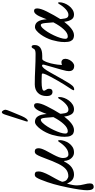

<svg xmlns="http://www.w3.org/2000/svg" viewBox="488 -1348 1061 2134"><g transform="rotate(-90 1019.0 -280.5)"><path d="M10 230Q-28 230 -28 157Q-28 125 -20 70Q-12 15 4 -63Q21 -146 40 -214Q59 -282 90 -359Q104 -393 115.5 -409Q127 -425 147 -425Q164 -425 172.5 -416.5Q181 -408 181 -382Q181 -363 172 -336Q159 -300 139 -263Q119 -226 99 -190.5Q79 -155 66 -121Q70 -83 91 -67.5Q112 -52 129 -52Q173 -52 205 -78.5Q237 -105 265.5 -162.5Q294 -220 327 -311Q347 -364 359 -388Q371 -412 381 -418.5Q391 -425 403 -425Q439 -425 439 -384Q439 -371 434.5 -354Q430 -337 414.5 -305.5Q399 -274 366 -215Q349 -183 339.5 -157Q330 -131 330 -113Q330 -84 340.5 -67.5Q351 -51 370 -51Q410 -51 445.5 -80.5Q481 -110 509 -155Q516 -166 522 -166Q529 -166 529 -145Q529 -124 520.5 -97Q512 -70 495 -45.5Q478 -21 452.5 -5Q427 11 392 11Q364 11 342.5 -5.5Q321 -22 309.5 -47.5Q298 -73 298 -98L292 -99Q261 -38 224.5 -13.5Q188 11 147 11Q115 11 91 -5Q67 -21 46 -67Q34 -26 30 -1Q26 24 26 44Q26 80 37 121Q43 142 45.5 159.5Q48 177 48 188Q48 211 37 220.5Q26 230 10 230Z M640 11Q620 11 603 2.5Q586 -6 576 -28.5Q566 -51 566 -94Q566 -134 573.5 -171Q581 -208 588 -233Q598 -266 614.5 -299.5Q631 -333 651.5 -361Q672 -389 693 -406Q714 -423 733 -423Q810 -423 819 -297Q819 -295 819 -292Q828 -313 836 -335Q844 -356 855 -379Q866 -402 881 -417.5Q896 -433 913 -433Q940 -433 940 -398Q940 -380 932 -354Q924 -328 906 -292Q885 -250 864 -212.5Q843 -175 822 -142Q822 -133 823 -125Q827 -82 837 -66.5Q847 -51 869 -51Q898 -51 931 -81Q964 -111 989 -155Q995 -166 1002 -166Q1008 -166 1008 -149Q1008 -125 997.5 -97Q987 -69 968.5 -44.5Q950 -20 925 -4.5Q900 11 871 11Q833 11 815 -19.5Q797 -50 792 -91Q792 -95 792 -99Q753 -48 715 -18.5Q677 11 640 11ZM602 -86Q602 -58 629 -58Q665 -58 706 -101.5Q747 -145 785 -218Q781 -278 777.5 -308Q774 -338 769 -348Q764 -358 756 -358Q740 -358 720 -337Q700 -316 679 -283Q658 -250 640.5 -212.5Q623 -175 612.5 -141.5Q602 -108 602 -86ZM741 -502Q736 -502 736 -510Q736 -516 737 -519L812 -753Q824 -791 839 -791Q850 -791 858.5 -776.5Q867 -762 867 -750Q867 -745 862 -729.5Q857 -714 844 -684L797 -571Q767 -502 741 -502Z M1093 13Q1080 13 1085 0Q1090 -13 1113 -46Q1128 -67 1148 -100Q1168 -133 1189.5 -170Q1211 -207 1229 -240.5Q1247 -274 1257 -297Q1268 -323 1269.5 -334.5Q1271 -346 1257 -347Q1237 -348 1216 -348.5Q1195 -349 1175 -349Q1129 -349 1103.5 -342.5Q1078 -336 1078 -322Q1078 -317 1081 -312Q1084 -307 1088 -300Q1093 -294 1096.5 -286Q1100 -278 1100 -266Q1100 -228 1066 -228Q1019 -228 1019 -293Q1019 -355 1054 -390Q1089 -425 1149 -425Q1230 -425 1317 -420.5Q1404 -416 1489 -416Q1535 -416 1544 -436Q1554 -460 1567 -460Q1586 -460 1586 -427Q1586 -342 1466 -342H1433Q1423 -342 1416 -332Q1403 -311 1395 -288.5Q1387 -266 1382 -246Q1372 -201 1368 -170Q1364 -139 1364 -123Q1370 -125 1379 -127Q1388 -129 1397 -129Q1411 -129 1422 -117Q1433 -105 1433 -85Q1433 -63 1421 -40Q1409 -17 1391 -2Q1373 13 1354 13Q1296 13 1296 -47Q1296 -59 1299 -75Q1302 -91 1309 -117L1367 -321Q1373 -344 1357 -344Q1331 -344 1280 -251L1211 -128Q1159 -35 1135 -8Q1117 13 1093 13Z M1693 11Q1673 11 1656 2.5Q1639 -6 1629 -28.5Q1619 -51 1619 -94Q1619 -134 1626.5 -171Q1634 -208 1641 -233Q1651 -266 1667.5 -299.5Q1684 -333 1704.5 -361Q1725 -389 1746 -406Q1767 -423 1786 -423Q1863 -423 1872 -297Q1872 -295 1872 -292Q1881 -313 1889 -335Q1897 -356 1908 -379Q1919 -402 1934 -417.5Q1949 -433 1966 -433Q1993 -433 1993 -398Q1993 -380 1985 -354Q1977 -328 1959 -292Q1938 -250 1917 -212.5Q1896 -175 1875 -142Q1875 -133 1876 -125Q1880 -82 1890 -66.5Q1900 -51 1922 -51Q1951 -51 1984 -81Q2017 -111 2042 -155Q2048 -166 2055 -166Q2061 -166 2061 -149Q2061 -125 2050.5 -97Q2040 -69 2021.5 -44.5Q2003 -20 1978 -4.5Q1953 11 1924 11Q1886 11 1868 -19.5Q1850 -50 1845 -91Q1845 -95 1845 -99Q1806 -48 1768 -18.5Q1730 11 1693 11ZM1655 -86Q1655 -58 1682 -58Q1718 -58 1759 -101.5Q1800 -145 1838 -218Q1834 -278 1830.5 -308Q1827 -338 1822 -348Q1817 -358 1809 -358Q1793 -358 1773 -337Q1753 -316 1732 -283Q1711 -250 1693.5 -212.5Q1676 -175 1665.5 -141.5Q1655 -108 1655 -86Z"/></g></svg>

Font: Junicode Two Beta Condensed
Style: Italic
Weight: 400
Width: 3
Italic angle: -9°
Version: Version 1.053; ttfautohint (v1.8.4)